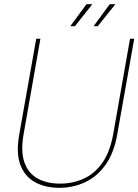

<svg xmlns="http://www.w3.org/2000/svg" viewBox="-20 -885 661 917"><path d="M263 12Q197 12 148 -14.5Q99 -41 77.5 -97Q56 -153 72 -243L153 -700H173L93 -246Q78 -161 97 -108.5Q116 -56 160.5 -32Q205 -8 266 -8Q328 -8 380.5 -32Q433 -56 469.5 -108.5Q506 -161 521 -246L601 -700H621L540 -243Q524 -153 483.5 -97Q443 -41 386 -14.5Q329 12 263 12ZM427 -760 504 -865H531L447 -760ZM316 -760 393 -865H421L338 -760Z"/></svg>

Font: DM Sans 24pt Thin
Style: Italic
Weight: 250
Italic angle: -10°
Designer: Colophon Foundry, Jonny Pinhorn
Foundry: Colophon Foundry
Version: Version 4.004;gftools[0.9.30]